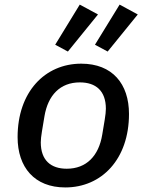

<svg xmlns="http://www.w3.org/2000/svg" viewBox="-20 -806 640 838"><path d="M264.9 12.1C424 12.1 543 -111.5 543 -308.6C543 -440 470.5 -528.1 334.5 -528.1C175.8 -528.1 56.8 -404.5 56.8 -207.4C56.8 -76 130.3 12.1 264.9 12.1ZM158 -184.7C158 -196.7 159.8 -212.4 163 -232.2L174 -298.3C189.3 -390.3 242.5 -446.4 328.5 -446.4C398.1 -446.4 442.1 -409.8 442.1 -331.3C442.1 -319.2 440.3 -303.6 437.1 -283.7L426.1 -217.7C410.9 -125.7 357.2 -69.6 271.3 -69.6C202.1 -69.6 158 -106.2 158 -184.7ZM220.9 -610.8 276.3 -581 407.7 -742.9 328.1 -785.9ZM394.5 -610.8 449.9 -581 581.3 -742.9 502.1 -785.9Z"/></svg>

Font: Margiela Mono Italic Medium It
Style: Regular
Weight: 500
Designer: Mike Abbink, Paul van der Laan, Pieter van Rosmalen
Foundry: Bold Monday
Version: Version 2.003 2021